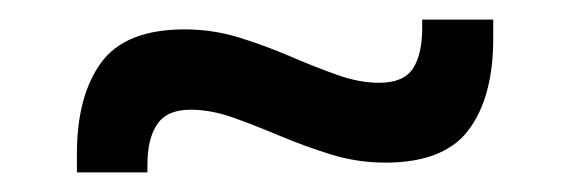

<svg xmlns="http://www.w3.org/2000/svg" viewBox="-20 -404 582 196"><path d="M373.5 -238Q345 -238 318.2 -246.2Q291.5 -254.5 266.5 -265Q241.5 -275.5 218.5 -283.8Q195.5 -292 174.5 -292Q150.5 -292 140.5 -277.2Q130.5 -262.5 130.5 -236V-228H58.5V-247Q58.5 -306 83.2 -340Q108 -374 168.5 -374Q197 -374 223.8 -365.8Q250.5 -357.5 275.5 -346.8Q300.5 -336 323.5 -327.8Q346.5 -319.5 367 -319.5Q392 -319.5 401.5 -334Q411 -348.5 411 -375.5V-384H483.5V-364.5Q483.5 -305 458.5 -271.5Q433.5 -238 373.5 -238Z"/></svg>

Font: Anek Gujarati Medium
Style: Regular
Weight: 500
Designer: Mrunmayee Ghaisas (Gujarati), Yesha Goshar (Latin)
Foundry: Ek Type
Version: Version 1.003